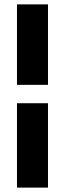

<svg xmlns="http://www.w3.org/2000/svg" viewBox="-20 -731 296 883"><path d="M200.7 -710.9V-340.8H58.1V-710.9ZM200.7 131.8H58.1V-256.3H200.7Z"/></svg>

Font: Vazirmatn RD UI FD Black
Style: Regular
Weight: 900
Designer: Saber Rastikerdar
Foundry: Saber Rastikerdar
Version: Version 33.003